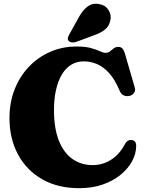

<svg xmlns="http://www.w3.org/2000/svg" viewBox="-20 -963 760 1003"><path d="M691.5 -201.5Q691.5 -161.5 670.8 -122.2Q650 -83 611 -50.8Q572 -18.5 517 0.8Q462 20 393.5 20Q281.5 20 200 -26.8Q118.5 -73.5 74 -156.2Q29.5 -239 29.5 -346.5Q29.5 -427 56 -495Q82.5 -563 130.2 -613.5Q178 -664 241.8 -692Q305.5 -720 379.5 -720Q426 -720 455 -712Q484 -704 501.5 -695.5Q519 -687 531 -687Q545.5 -687 555 -695Q564.5 -703 574.2 -710.5Q584 -718 599 -718Q611 -718 619 -710Q627 -702 632.5 -683.5L684 -505.5Q688.5 -490 680.2 -478Q672 -466 657 -462Q640.5 -458.5 626.8 -464.5Q613 -470.5 605.5 -488Q580 -548.5 549.2 -582Q518.5 -615.5 485.2 -629Q452 -642.5 417.5 -642.5Q381 -642.5 352.2 -625Q323.5 -607.5 303.5 -574.2Q283.5 -541 272.8 -494.2Q262 -447.5 262 -388.5Q262 -292.5 287.5 -228.5Q313 -164.5 358.5 -132.5Q404 -100.5 463.5 -100.5Q515.5 -100.5 559.2 -127.8Q603 -155 631 -207.5Q639.5 -223.5 649.2 -228.2Q659 -233 670.5 -231Q682 -229 686.8 -221.2Q691.5 -213.5 691.5 -201.5ZM392 -873.5Q412 -910 438 -929.2Q464 -948.5 499 -941.5Q531 -936 546.8 -910.5Q562.5 -885 557 -859.5Q551.5 -828 529.8 -809.8Q508 -791.5 469.5 -778L377.5 -744Q367 -740.5 356 -741.5Q345 -742.5 339 -749Q332.5 -757 334.8 -765.8Q337 -774.5 342.5 -784Z"/></svg>

Font: Fraunces Black
Style: Regular
Weight: 900
Version: Version 1.000;[b76b70a41]